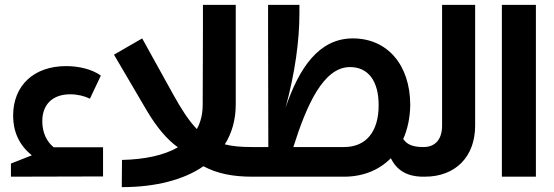

<svg xmlns="http://www.w3.org/2000/svg" viewBox="-20 -727 2280 790"><path d="M201 -121C171 -145 154 -183 154 -228C154 -299 198 -339 269 -339C299 -339 327 -332 350 -321L395 -416C359 -442 305 -455 252 -455C119 -455 34 -375 34 -251C34 -188 57 -131 111 -88L25 -54V0L404 -1V-121Z M1017 -122C973 -122 936 -125 905 -133C934 -179 950 -234 950 -297V-707H815V-601L814 -297C814 -258 806 -225 790 -196C757 -230 728 -275 694 -336L565 -569L449 -502L584 -272C625 -203 667 -153 712 -121C655 -88 576 -71 482 -69L481 43C620 43 736 13 817 -43C873 -13 937 0 1017 0H1018V-122Z M1639 -155C1657 -195 1667 -242 1668 -294C1668 -461 1573 -569 1432 -569C1292 -569 1211 -448 1155 -284C1194 -428 1212 -559 1212 -673V-707H1083V-601L1084 -136V-122H1014C977 -122 940 -90 940 -67C940 -38 977 0 1014 0H1396C1475 0 1541 -28 1588 -76C1611 -30 1650 0 1722 0V-122C1675 -122 1654 -134 1639 -155ZM1396 -122C1366 -122 1307 -122 1249 -122H1223H1187C1242 -296 1311 -451 1420 -451C1495 -451 1538 -394 1538 -294C1538 -185 1486 -122 1396 -122Z M1799 -707V-210C1799 -154 1771 -122 1723 -122H1714C1677 -122 1640 -90 1640 -67C1640 -38 1677 0 1714 0H1728C1854 0 1935 -82 1935 -210V-707Z M2045 -707V0H2185V-707Z"/></svg>

Font: Hejaz SemiBold
Style: Regular
Weight: 600
Designer: Bandar Raffah (Arabic) and Santiago Orozco (Latin)
Foundry: Caramella and Typemade
Version: Version 1.010;hotconv 1.0.109;makeotfexe 2.5.65596